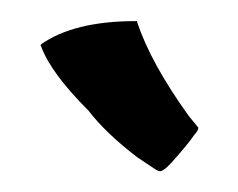

<svg xmlns="http://www.w3.org/2000/svg" viewBox="-20 -640 226 182"><path d="M159 -530 168 -519Q168 -516 164 -512Q161 -507 148 -492Q137 -479 133 -478Q132 -477 128 -479L110 -491Q80 -514 64 -535Q28 -571 19 -596Q18 -597 19 -598Q50 -620 109 -620H110V-619Q123 -580 159 -530Z"/></svg>

Font: Tovari Sans
Style: Bold
Weight: 700
Designer: Verneri Kontto, Denis Ignatov
Foundry: Verneri Kontto
Version: Version 1.10 May 7, 2019